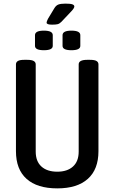

<svg xmlns="http://www.w3.org/2000/svg" viewBox="-20 -1032 630 1059"><path d="M296 7Q185 7 126.5 -45.5Q68 -98 68 -198V-677Q68 -689 78.5 -695.5Q89 -702 114 -702H130Q155 -702 166 -695.5Q177 -689 177 -677V-196Q177 -142 208.5 -113.5Q240 -85 296 -85Q351 -85 382.5 -113.5Q414 -142 414 -196V-677Q414 -702 461 -702H476Q502 -702 512.5 -695.5Q523 -689 523 -677V-198Q523 -98 464.5 -45.5Q406 7 296 7ZM374 -755Q325 -755 325 -779V-838Q325 -863 374 -863Q423 -863 423 -838V-779Q423 -755 374 -755ZM222 -755Q173 -755 173 -779V-838Q173 -863 222 -863Q271 -863 271 -838V-779Q271 -755 222 -755ZM267 -896Q237 -896 237 -907Q237 -914 245 -929L280 -987Q289 -1002 302 -1007Q315 -1012 341 -1012Q369 -1012 379.5 -1008Q390 -1004 390 -996Q390 -986 369 -965L318 -911Q308 -901 297.5 -898.5Q287 -896 267 -896Z"/></svg>

Font: Asap Condensed Medium
Style: Regular
Weight: 500
Width: 3
Designer: Pablo Cosgaya
Foundry: Omnibus-Type
Version: Version 3.001; ttfautohint (v1.8.4.7-5d5b)